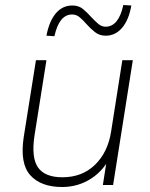

<svg xmlns="http://www.w3.org/2000/svg" viewBox="-20 -741 601 769"><path d="M229 8Q144 8 101.5 -39Q59 -86 75 -192L124 -500H166L118 -197Q105 -109 132.5 -70Q160 -31 230 -31Q309 -31 360.5 -81Q412 -131 425 -214L470 -500H512L433 0H392L411 -122H426Q398 -60 345.5 -26Q293 8 229 8ZM198 -596 166 -598Q177 -656 203.5 -687.5Q230 -719 270 -719Q296 -719 313.5 -704Q331 -689 346 -672Q360 -657 373.5 -645.5Q387 -634 403 -634Q455 -634 474 -721L506 -719Q496 -661 469 -629.5Q442 -598 403 -598Q378 -598 359.5 -613Q341 -628 326 -645Q313 -660 299.5 -671.5Q286 -683 269 -683Q217 -683 198 -596Z"/></svg>

Font: Mulish ExtraLight
Style: Italic
Weight: 200
Italic angle: -9°
Designer: Vernon Adams
Foundry: Vernon Adams
Version: Version 3.603